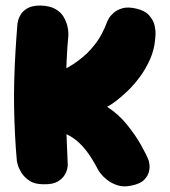

<svg xmlns="http://www.w3.org/2000/svg" viewBox="-20 -671 613 694"><path d="M454 0Q426 6 404 -1.5Q382 -9 367 -21Q352 -33 344.5 -43Q337 -53 337 -53Q311 -103 288.5 -130.5Q266 -158 244 -172.5Q222 -187 196.5 -196Q171 -205 138 -218L142 -391Q204 -412 244 -438.5Q284 -465 309 -493.5Q334 -522 347.5 -548Q361 -574 368 -594Q368 -594 373 -603.5Q378 -613 390 -624Q402 -635 422 -641Q442 -647 472 -640Q504 -633 519.5 -615Q535 -597 539 -578Q543 -559 542 -545Q541 -531 541 -531Q538 -492 522.5 -457Q507 -422 485.5 -393Q464 -364 440.5 -341.5Q417 -319 397.5 -304.5Q378 -290 367 -285Q408 -259 439 -220.5Q470 -182 490.5 -145.5Q511 -109 518 -89Q518 -89 520 -78Q522 -67 518.5 -51Q515 -35 500.5 -20.5Q486 -6 454 0ZM137 -5Q105 -5 86 -18Q67 -31 57 -47.5Q47 -64 44 -76.5Q41 -89 41 -89Q37 -132 34.5 -180Q32 -228 31 -279Q30 -330 31.5 -382Q33 -434 36 -485Q39 -536 43 -584Q43 -584 45 -594.5Q47 -605 54.5 -618Q62 -631 79 -641Q96 -651 126 -651Q159 -650 179 -639Q199 -628 209 -611.5Q219 -595 223 -579Q227 -563 227 -552Q227 -541 227 -541Q223 -500 221 -455Q219 -410 218.5 -362.5Q218 -315 218.5 -266Q219 -217 221 -168.5Q223 -120 225 -74Q225 -74 223.5 -63.5Q222 -53 214 -39Q206 -25 188 -14.5Q170 -4 137 -5Z"/></svg>

Font: Sour Gummy Black
Style: Regular
Weight: 900
Version: Version 1.000